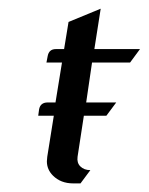

<svg xmlns="http://www.w3.org/2000/svg" viewBox="-20 -426 345 446"><path d="M68.8 -157.2 70.8 -171.9Q73.7 -188 90.8 -188H108.9L124 -280.8H87.9L90.8 -295.9Q93.8 -312 109.9 -312H128.9L139.2 -375L213.9 -405.8L199.2 -312H305.2L282.2 -280.8H193.8L180.2 -188H250L227.1 -157.2H174.8L160.2 -62Q158.2 -47.9 166.5 -39.6Q175.3 -30.8 189.9 -30.8L167 0H149.9Q121.1 0 103 -18.1Q88.9 -32.2 88.9 -51.3Q88.9 -54.2 89.8 -62L105 -157.2Z"/></svg>

Font: Hhenum
Style: Italic
Weight: 400
Designer: T. Christopher White
Version: Version 1.0